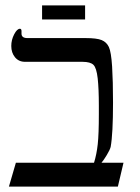

<svg xmlns="http://www.w3.org/2000/svg" viewBox="-20 -695 522 715"><path d="M418.9 0H13.2L39.1 -88.9H330.1Q339.8 -119.6 344 -158Q348.1 -196.3 348.1 -269V-302.2Q348.1 -364.3 343.8 -403.3Q339.4 -442.4 327.9 -453.6Q316.4 -464.8 287.1 -464.8H73.2Q49.8 -464.8 35.9 -481.7Q22 -498.5 22 -523.9Q22 -546.4 32.7 -567.1Q43.5 -587.9 54.2 -587.9Q60.1 -587.9 60.1 -579.1V-569.8Q60.1 -553.2 82 -553.2H298.8Q340.3 -553.2 358.6 -545.7Q377 -538.1 385.5 -519.8Q394 -501.5 397.5 -447.3Q400.9 -393.1 400.9 -313Q400.9 -196.3 392.1 -147.9Q389.2 -136.7 377.7 -117.7Q366.2 -98.6 357.9 -88.9H439.9ZM136.7 -674.8H296.9V-622.6H136.7Z"/></svg>

Font: Tinos
Style: Regular
Weight: 400
Designer: Steve Matteson
Foundry: Monotype Imaging Inc.
Version: Version 1.23